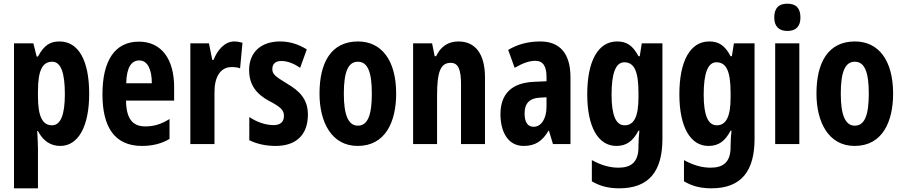

<svg xmlns="http://www.w3.org/2000/svg" viewBox="-20 -782 4903 1042"><path d="M303 -557C254 -557 220 -539 186 -475H179L161 -547H56V240H186V21C186 1 184 -30 182 -71H186C214 -16 256 10 307 10C405 10 464 -96 464 -273C464 -454 406 -557 303 -557ZM263 -447C310 -447 332 -389 332 -271C332 -158 309 -102 262 -102C210 -102 186 -151 186 -260V-287C186 -399 210 -447 263 -447Z M734 -556C604 -556 536 -454 536 -270C536 -97 599 10 750 10C807 10 856 -2 900 -28V-136C853 -107 815 -96 768 -96C698 -96 665 -140 664 -236H925V-310C925 -460 857 -556 734 -556ZM736 -454C780 -454 804 -407 804 -330H665C667 -418 694 -454 736 -454Z M1251 -557C1199 -557 1159 -509 1139 -457H1132L1114 -547H1013V0H1144V-279C1143 -364 1176 -418 1237 -418C1256 -418 1271 -416 1283 -411L1296 -550C1277 -555 1264 -557 1251 -557Z M1651 -160C1651 -244 1605 -289 1538 -328C1471 -369 1458 -380 1458 -408C1458 -435 1475 -451 1507 -451C1543 -451 1578 -435 1609 -414L1645 -514C1599 -542 1553 -557 1500 -557C1396 -557 1332 -498 1332 -402C1332 -322 1371 -272 1439 -235C1509 -199 1521 -181 1521 -153C1521 -120 1501 -103 1465 -103C1417 -103 1368 -123 1333 -147V-21C1376 0 1424 10 1476 10C1586 10 1651 -49 1651 -160Z M2130 -274C2130 -457 2049 -557 1923 -557C1776 -557 1714 -441 1714 -274C1714 -120 1779 10 1921 10C2073 10 2130 -123 2130 -274ZM1846 -273C1846 -391 1869 -447 1922 -447C1976 -447 1998 -390 1998 -274C1998 -158 1976 -100 1922 -100C1870 -100 1846 -159 1846 -273Z M2468 -557C2412 -557 2371 -529 2347 -477H2339L2325 -547H2222V0H2352V-263C2352 -393 2371 -441 2426 -441C2469 -441 2482 -401 2482 -324V0H2612V-362C2612 -489 2560 -557 2468 -557Z M2912 -557C2846 -557 2787 -541 2738 -511L2773 -414C2818 -440 2854 -452 2885 -452C2927 -452 2946 -423 2946 -364V-341L2878 -338C2760 -333 2696 -275 2696 -162C2696 -74 2732 10 2822 10C2886 10 2924 -17 2957 -73H2959L2981 0H3076V-363C3076 -491 3019 -557 2912 -557ZM2909 -252 2946 -254V-203C2946 -137 2917 -94 2876 -94C2844 -94 2827 -118 2827 -167C2827 -221 2854 -249 2909 -252Z M3329 -557C3227 -557 3167 -453 3167 -270C3167 -94 3226 10 3325 10C3380 10 3415 -16 3445 -73H3450C3447 -48 3445 -15 3445 7V16C3445 98 3405 128 3337 128C3291 128 3245 116 3192 87V202C3236 228 3282 240 3341 240C3505 240 3575 144 3575 -28V-547H3463L3452 -477H3445C3414 -536 3380 -557 3329 -557ZM3368 -444C3422 -444 3445 -395 3445 -279V-252C3445 -150 3421 -102 3370 -102C3323 -102 3299 -155 3299 -268C3299 -386 3322 -444 3368 -444Z M3829 -557C3727 -557 3667 -453 3667 -270C3667 -94 3726 10 3825 10C3880 10 3915 -16 3945 -73H3950C3947 -48 3945 -15 3945 7V16C3945 98 3905 128 3837 128C3791 128 3745 116 3692 87V202C3736 228 3782 240 3841 240C4005 240 4075 144 4075 -28V-547H3963L3952 -477H3945C3914 -536 3880 -557 3829 -557ZM3868 -444C3922 -444 3945 -395 3945 -279V-252C3945 -150 3921 -102 3870 -102C3823 -102 3799 -155 3799 -268C3799 -386 3822 -444 3868 -444Z M4253 -762C4205 -762 4182 -737 4182 -687C4182 -639 4207 -614 4253 -614C4300 -614 4324 -639 4324 -687C4324 -736 4302 -762 4253 -762ZM4318 -547H4187V0H4318Z M4827 -274C4827 -457 4746 -557 4620 -557C4473 -557 4411 -441 4411 -274C4411 -120 4476 10 4618 10C4770 10 4827 -123 4827 -274ZM4543 -273C4543 -391 4566 -447 4619 -447C4673 -447 4695 -390 4695 -274C4695 -158 4673 -100 4619 -100C4567 -100 4543 -159 4543 -273Z"/></svg>

Font: Noto Sans Thai Looped ExtraCondensed
Style: Bold
Weight: 700
Width: 2
Designer: Sasikarn Vongin, Ben Mitchell
Foundry: The Fontpad Ltd
Version: Version 1.001